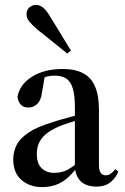

<svg xmlns="http://www.w3.org/2000/svg" viewBox="-20 -749 509 782"><path d="M152 13Q101 13 67.5 -16Q34 -45 34 -100Q34 -131 47.5 -158Q61 -185 95.5 -208.5Q130 -232 193 -251Q210 -257 232 -263Q254 -269 281.5 -276.5Q309 -284 339 -291V-273Q294 -259 263.5 -249.5Q233 -240 218 -233Q184 -218 165 -201Q146 -184 138 -165Q130 -146 130 -123Q130 -82 150 -63.5Q170 -45 200 -45Q219 -45 235 -49.5Q251 -54 270 -66.5Q289 -79 314 -104L322 -65H292Q271 -37 249 -19.5Q227 -2 203 5.5Q179 13 152 13ZM374 11Q331 11 309 -10.5Q287 -32 285 -70V-73V-312Q285 -361 276.5 -389Q268 -417 250 -429Q232 -441 201 -441Q184 -441 168 -436.5Q152 -432 135 -426L164 -448L151 -372Q147 -340 131.5 -325.5Q116 -311 96 -311Q76 -311 65.5 -322Q55 -333 51 -353Q59 -404 109.5 -436Q160 -468 235 -468Q286 -468 319 -450.5Q352 -433 367.5 -396Q383 -359 383 -301V-78Q383 -54 390.5 -44.5Q398 -35 410 -35Q421 -35 429.5 -40.5Q438 -46 450 -60L462 -50Q451 -23 429 -6Q407 11 374 11ZM269 -543 254 -531Q237 -545 218.5 -559.5Q200 -574 179.5 -591Q159 -608 134 -627Q111 -647 99.5 -661Q88 -675 88 -690Q88 -709 100 -719Q112 -729 127 -729Q142 -729 156 -717.5Q170 -706 185 -680Q202 -653 217 -628Q232 -603 245 -582Q258 -561 269 -543Z"/></svg>

Font: Source Serif 4 60pt SemiBold
Style: Regular
Weight: 600
Version: Version 4.004;hotconv 1.0.116;makeotfexe 2.5.65601